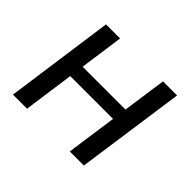

<svg xmlns="http://www.w3.org/2000/svg" viewBox="-116 -649 810 810"><g transform="rotate(45 289.5 -243.5)"><path d="M189 -487 121 0H37L105 -487ZM427 -291 417 -226H147L156 -291ZM529 -487 460 0H376L445 -487Z"/></g></svg>

Font: Exo 2
Style: Italic
Weight: 400
Italic angle: -8°
Designer: Natanael Gama
Foundry: Natanael Gama
Version: Version 2.010